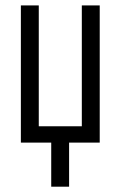

<svg xmlns="http://www.w3.org/2000/svg" viewBox="-20 -537 454 723"><path d="M58.6 -516.6H126V-61.5H288.1V-516.6H355.5V0H240.2V166H172.9V0H58.6Z"/></svg>

Font: Dinish Condensed
Style: Regular
Weight: 400
Width: 3
Designer: Bert Driehuis
Foundry: Playbeing
Version: Version 3.006; git-39231f3c-release